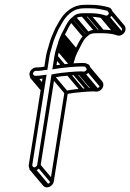

<svg xmlns="http://www.w3.org/2000/svg" viewBox="-20 -717 558 822"><path d="M127.8 -377.5H134.8C145.3 -377.5 153.1 -379.2 161.8 -380.5L103.2 -11C101.1 2.6 111.1 14.5 124.7 14.5C138.3 14.5 152.1 2.6 154.2 -11L213.6 -385.9C232.9 -389.6 254.4 -392 274.9 -393.5L301.2 -395.5C309.3 -396.1 315.2 -396.5 323.5 -396.5L336.4 -395.5H336.6C350.1 -395.5 363.9 -406.3 366.1 -420.5C367.2 -427.8 365.4 -434.5 361.3 -439.4C359.5 -441.5 346.3 -446.5 346.3 -446.5L334.2 -447.5H333.9C324.4 -447.5 314.8 -447.2 305.2 -446.5L278.8 -444.5C259.8 -443 241.1 -440.8 221.8 -437.8L228.1 -477C229.9 -488.4 233.1 -499.2 236.2 -509.9L241.9 -526.9L246.4 -542.9C247.4 -546.3 249 -549.9 250.9 -553.8L257 -567.5C269.2 -588.6 277.7 -612.2 291.8 -626.9L304.3 -637.7C310.8 -643.3 321 -645.5 337.2 -645.5H361.2C380.9 -645.5 402.9 -643.3 417 -638.8C422.6 -637.1 432.9 -631.5 445.6 -638.6C469.5 -652 463.2 -680.3 446.6 -685.2C425.5 -691.5 399.1 -696.5 369.3 -696.5H345.3C305.9 -696.5 281.9 -682.5 258.9 -660C241 -642.5 229.2 -617.4 217.6 -597.5L211.1 -583.1C204.9 -569.1 197.1 -551.4 192.1 -533.9L187.4 -516.9C184.4 -506 179.4 -492 177 -477L169.9 -431.7C160.4 -430 152.6 -428.5 142.9 -428.5H135.9C122.3 -428.5 108.5 -416.6 106.3 -403C104.2 -389.4 114.2 -377.5 127.8 -377.5ZM133.5 -413.5H140.5C153 -413.5 162.5 -415.6 173.8 -417.5H182.6L192 -477C194.1 -490.1 198.8 -503.4 202 -515.1L206.7 -532.1C211.1 -548 218.7 -565 224.9 -578.9L230.9 -592.5C244 -615.1 254.5 -636.3 268.6 -650C288.5 -669.4 306.6 -681.5 342.9 -681.5H366.9C395 -681.5 418.6 -675.8 440.4 -670.7C447.5 -668.6 449.2 -656.7 439.7 -651.4C435 -648.7 432.1 -650.5 423.7 -653.2C407 -658.5 384.6 -660.5 363.6 -660.5H339.6C322.9 -660.5 307.6 -658.9 295.4 -648.3L282.4 -637.1C264 -618.3 255.6 -592.5 243.6 -572.5L237.3 -558.2C235.4 -554.1 233.4 -549.7 231.9 -545.1L227.3 -528.9L221.7 -512.1C218.2 -501.9 215.1 -489.7 213.1 -477L204 -420.1C227.9 -424 253.1 -427.7 277.6 -429.5L303.9 -431.5C312.9 -432.2 322.8 -432.5 331.2 -432.5L343 -431.5H343.3C348.7 -431.5 351.9 -425.8 351.1 -420.5C350.2 -415.1 344.4 -410.8 339.3 -410.5L326.5 -411.5H326.2C318.7 -411.5 310.6 -411.2 302.4 -410.5L276.1 -408.5C251 -406.6 224.7 -403.2 200.5 -398L139.2 -11C138.5 -6.1 132 -0.5 127.1 -0.5C122.2 -0.5 117.5 -6.1 118.2 -11L179.4 -397.3C164 -395.8 149.6 -392.5 137.2 -392.5H130.2C125.3 -392.5 120.6 -398.1 121.3 -403C122.1 -407.9 128.6 -413.5 130.2 -413.5ZM107.9 -385.2 152.9 -331.8 165.2 -342.4 120.2 -395.8ZM119.5 -379.7 154 -338.7 166.3 -349.3 131.8 -390.3ZM126.5 -379.7 155.1 -345.7 167.4 -356.3 138.8 -390.3ZM116.4 12.3 175.9 83 188.2 72.4 128.7 1.7ZM137.3 -5.7 196.8 65 209.1 54.4 149.6 -16.3ZM197.6 -386.7 257.1 -316 269.4 -326.6 209.9 -397.3ZM266 -395.7 325.6 -325 337.8 -335.6 278.3 -406.3ZM292.3 -397.7 351.9 -327 364.2 -337.6 304.6 -408.3ZM315.5 -398.7 375 -328 387.3 -338.6 327.8 -409.3ZM328.4 -397.7 387.9 -327 400.2 -337.6 340.7 -408.3ZM349.1 -415.2 408.6 -344.5 420.9 -355.1 361.4 -425.8ZM211.1 -471.7 246.5 -429.6 258.8 -440.2 223.4 -482.3ZM219.5 -505.7 279 -435 291.3 -445.6 231.8 -516.3ZM225.2 -522.7 284.7 -452 297 -462.6 237.4 -533.3ZM229.7 -538.7 289.2 -468 301.5 -478.6 242 -549.3ZM234.6 -550.7 294.1 -480 306.4 -490.6 246.9 -561.3ZM240.8 -564.7 300.3 -494 312.6 -504.6 253.1 -575.3ZM277.6 -626.7 337.2 -556 349.4 -566.6 289.9 -637.3ZM290.4 -637.7 349.9 -567 362.2 -577.6 302.7 -648.3ZM329 -647.7 388.5 -577 400.8 -587.6 341.2 -658.3ZM353 -647.7 412.5 -577 424.8 -587.6 365.2 -658.3ZM410.9 -640.7 470.4 -570 482.6 -580.6 423.1 -651.3ZM433.2 -639.7 492.7 -569 505 -579.6 445.5 -650.3ZM440.8 -668.2 500.3 -597.5C504.3 -592.8 503 -584.7 495.9 -580.7C491.2 -578 488.3 -579.8 479.9 -582.5C463.2 -587.8 440.8 -589.8 419.8 -589.8H395.8C379.1 -589.8 363.8 -588.1 351.6 -577.6L338.5 -566.3C320.2 -548.6 310.7 -521.5 299.8 -501.8L293.4 -487.5C291.6 -483.3 289.6 -479 288.1 -474.4L283.5 -458.2C281.6 -452.6 279.2 -446.9 277.8 -441.2C277.6 -440.4 277.4 -439.5 277.1 -438.7L291.7 -436.8C291.9 -437.6 292.1 -438.3 292.4 -439.2L298 -456.2L302.6 -472.2C303.5 -475.6 305.1 -479.2 307.1 -483.1L313.2 -496.8C325.4 -517.9 333.8 -541.5 348 -556.2L360.5 -567C367 -572.6 377.2 -574.8 393.4 -574.8H417.4C437.1 -574.8 459.1 -572.5 473.1 -568.1C478.8 -566.3 489.1 -560.8 501.8 -567.9C519 -577.6 521.5 -597.5 512.6 -608.1L453.1 -678.8ZM345.7 -428.8 405.2 -358.1C406.9 -356 407.8 -352.9 407.3 -349.8C406.4 -344.4 400.6 -340.1 395.5 -339.8L382.6 -340.8H382.4C374.9 -340.8 366.8 -340.4 358.6 -339.8L332.3 -337.8C307.2 -335.9 280.9 -332.5 256.7 -327.3L195.4 59.7C194.7 64.6 188.1 70.2 183.3 70.2C181 70.2 178.5 69 176.6 66.9L117.1 -3.8L104.8 6.8L164.4 77.5C168.2 82 173.9 85.2 180.9 85.2C194.5 85.2 208.3 73.3 210.4 59.7L269.8 -315.2C289.1 -318.9 310.6 -321.2 331.1 -322.8L357.4 -324.8C365.5 -325.4 371.4 -325.8 379.7 -325.8L392.6 -324.8H392.8C406.2 -324.8 420.1 -335.6 422.3 -349.8C423.4 -357 421.5 -363.8 417.4 -368.7L357.9 -439.4Z"/></svg>

Font: CiSf OpenHand
Style: GlsObl
Weight: 400
Foundry: Cannot Into Space Fonts
Version: Version 0.7892